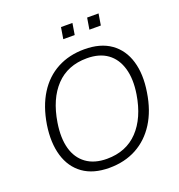

<svg xmlns="http://www.w3.org/2000/svg" viewBox="-155 -1015 1076 1153"><g transform="rotate(-20 382.5 -439.0)"><path d="M83 -364Q101 -476 150 -554Q199 -632 275 -672.5Q351 -713 448 -713Q551 -713 616.5 -666.5Q682 -620 707 -536Q732 -452 714 -341Q697 -230 647.5 -152Q598 -74 522 -33Q446 8 348 8Q246 8 181 -38.5Q116 -85 91 -169Q66 -253 83 -364ZM147 -354Q132 -259 151 -191Q170 -123 221.5 -85.5Q273 -48 353 -48Q476 -48 552 -128Q628 -208 651 -351Q666 -445 646 -514Q626 -583 575 -620Q524 -657 444 -657Q321 -657 245.5 -577.5Q170 -498 147 -354ZM518 -813 530 -886H603L591 -813ZM351 -813 363 -886H436L424 -813Z"/></g></svg>

Font: Mulish ExtraLight Light
Style: Italic
Weight: 300
Italic angle: -9°
Version: Version 3.603